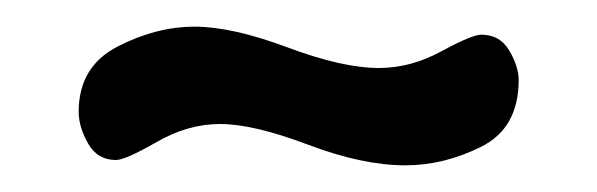

<svg xmlns="http://www.w3.org/2000/svg" viewBox="-20 -329 448 144"><path d="M145 -236Q121 -236 97.5 -222.5Q74 -209 67 -209Q53 -209 46 -221.5Q39 -234 39 -245Q39 -279 68 -294Q97 -309 126 -309Q154 -309 195.5 -293.5Q237 -278 264 -278Q288 -278 311 -290.5Q334 -303 341 -303Q355 -303 362 -291Q369 -279 369 -269Q369 -233 341 -219Q313 -205 284 -205Q252 -205 211 -220.5Q170 -236 145 -236Z"/></svg>

Font: Dosis
Style: SemiBold
Weight: 600
Designer: Edgar Tolentino, Pablo Impallari, Igino Marini
Foundry: Edgar Tolentino, Pablo Impallari, Igino Marini
Version: Version 1.007